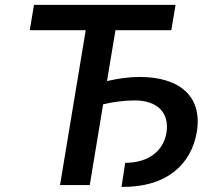

<svg xmlns="http://www.w3.org/2000/svg" viewBox="-20 -747 870 775"><path d="M688.6 -727.3H117.2L100.1 -625H326L222.3 0H342.3L396.3 -326C439.6 -336.3 485.1 -341.6 523.8 -341.6C615.8 -341.6 664.4 -291.5 652 -211.6C639.2 -136 578.1 -89.8 485.4 -89.8L470.5 7.5C654.1 9.6 752.5 -84.5 774.5 -214.8C797.9 -360.1 703.1 -436.4 543.3 -436.4C501.8 -436.4 455.6 -430 411.9 -419.7L446 -625H671.5Z"/></svg>

Font: Magic Ui Pro Semi Bold
Style: Italic
Weight: 600
Italic angle: -9.39999°
Designer: Stefan Endress, Andreas Faust
Version: Version 1.000;FEAKit 1.0